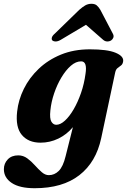

<svg xmlns="http://www.w3.org/2000/svg" viewBox="-66 -740 670 1014"><path d="M468.5 -10.5Q441.5 116.5 353 185.2Q264.5 254 117 254Q37.5 254 -4 226.2Q-45.5 198.5 -45.5 153.5Q-45.5 123.5 -25.2 102Q-5 80.5 30.5 80.5Q56.5 80.5 78 96.2Q99.5 112 118 132.8Q136.5 153.5 154.5 169.2Q172.5 185 192 185Q221.5 185 244.2 162.8Q267 140.5 280.5 85L319 -68.5Q286.5 -29.5 242 -8Q197.5 13.5 148 13.5Q84 13.5 49.5 -27.2Q15 -68 24.5 -151Q31 -212 59.8 -270.5Q88.5 -329 138 -376.2Q187.5 -423.5 255.5 -451.5Q323.5 -479.5 408.5 -479.5Q501 -479.5 544.2 -461.5Q587.5 -443.5 584.5 -417Q582.5 -401.5 573.8 -394.8Q565 -388 555.5 -381Q546 -374 542.5 -358ZM200 -156.5Q195.5 -113.5 205.5 -97.2Q215.5 -81 231 -81Q253 -81 277 -103Q301 -125 323 -162.8Q345 -200.5 361.8 -248.8Q378.5 -297 385.5 -349.5Q396 -416 362.5 -416Q335 -416 308.2 -392.8Q281.5 -369.5 258.5 -331.2Q235.5 -293 220 -247.2Q204.5 -201.5 200 -156.5ZM521.5 -527Q512.5 -521 500.8 -521Q489 -521 479 -529.5L388 -609L254.5 -529.5Q240 -521 228.2 -521Q216.5 -521 210 -527Q205.5 -532.5 208 -542Q210.5 -551.5 224 -563L352.5 -688Q369.5 -703 384.2 -711.5Q399 -720 417 -720Q435 -720 445 -711.5Q455 -703 464 -688L529.5 -563Q536 -551.5 532.8 -542Q529.5 -532.5 521.5 -527Z"/></svg>

Font: Fraunces 9pt S000
Style: Bold Italic
Weight: 700
Italic angle: -16°
Version: Version 1.000; ttfautohint (v1.8.3)